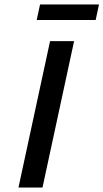

<svg xmlns="http://www.w3.org/2000/svg" viewBox="-20 -843 465 863"><path d="M63 0 205 -658H313L171 0ZM145 -753 160 -823H425L410 -753Z"/></svg>

Font: Ysabeau Office SemiBold
Style: Italic
Weight: 600
Italic angle: -12°
Designer: Christian Thalmann (Catharsis Fonts)
Version: Version 2.001;gftools[0.9.30]; featfreeze: tnum,lnum,ss02